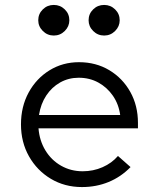

<svg xmlns="http://www.w3.org/2000/svg" viewBox="-20 -748 640 778"><path d="M312 10Q242 10 186 -23.5Q130 -57 97.5 -114.5Q65 -172 65 -244Q65 -316 96 -373Q127 -430 180.5 -463Q234 -496 300 -496Q369 -496 423 -463.5Q477 -431 508 -375.5Q539 -320 539 -250V-228H136Q140 -178 164 -138.5Q188 -99 227.5 -76.5Q267 -54 315 -54Q358 -54 395.5 -70.5Q433 -87 458 -116L509 -71Q470 -31 420 -10.5Q370 10 312 10ZM138 -282H467Q461 -326 437.5 -360Q414 -394 378.5 -413.5Q343 -433 299 -433Q258 -433 224 -414Q190 -395 167.5 -361Q145 -327 138 -282ZM198 -604Q172 -604 153.5 -622.5Q135 -641 135 -665.9Q135 -691.8 153.4 -709.9Q171.8 -728 198 -728Q224 -728 242.5 -709.9Q261 -691.8 261 -665.9Q261 -641 242.5 -622.5Q224 -604 198 -604ZM402 -604Q376 -604 357.5 -622.5Q339 -641 339 -665.9Q339 -691.8 357.4 -709.9Q375.8 -728 402 -728Q428 -728 446.5 -709.9Q465 -691.8 465 -665.9Q465 -641 446.5 -622.5Q428 -604 402 -604Z"/></svg>

Font: Red Hat Mono VF Light
Style: Regular
Weight: 300
Monospace: yes
Designer: Pentagram, MCKL
Foundry: Pentagram, MCKL
Version: Version 1.023